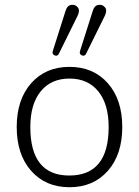

<svg xmlns="http://www.w3.org/2000/svg" viewBox="-20 -777 582 804"><path d="M271 7Q171 7 110.5 -61.5Q50 -130 50 -245Q50 -360 110.5 -428.5Q171 -497 271 -497Q371 -497 431.5 -428.5Q492 -360 492 -245Q492 -130 431.5 -61.5Q371 7 271 7ZM270 -42Q435 -42 435 -245Q435 -341 391.5 -394.5Q348 -448 271 -448Q194 -448 150.5 -394.5Q107 -341 107 -245Q107 -42 270 -42ZM341 -553Q335 -540 323 -545Q311 -550 315 -563L368 -730Q375 -754 392 -756.5Q409 -759 419.5 -746.5Q430 -734 419 -711ZM227 -553Q221 -540 209 -545Q197 -550 201 -563L254 -730Q261 -754 278 -756.5Q295 -759 305.5 -746.5Q316 -734 305 -711Z"/></svg>

Font: Nunito VF Beta Light
Style: Regular
Weight: 300
Designer: Vernon Adams
Foundry: newtypography
Version: Version 3.001